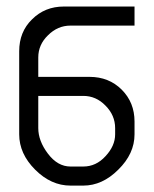

<svg xmlns="http://www.w3.org/2000/svg" viewBox="-20 -580 480 600"><path d="M400.4 -559.6Q400.4 -544.9 400.4 -500Q349.6 -500 200.2 -500Q160.2 -500 129.9 -469.7Q99.6 -440.4 99.6 -400.4Q99.6 -327.1 99.6 -179.7Q99.6 -139.6 129.9 -99.6Q160.2 -59.6 200.2 -59.6Q204.1 -59.6 219.7 -59.6Q235.4 -59.6 240.2 -59.6Q280.3 -59.6 309.6 -91.8Q339.8 -124 339.8 -160.2Q339.8 -167 339.8 -183.6Q339.8 -200.2 339.8 -179.7Q339.8 -219.7 309.6 -250Q280.3 -280.3 240.2 -280.3Q193.4 -280.3 99.6 -280.3Q99.6 -294.9 99.6 -339.8Q139.6 -339.8 259.8 -339.8Q320.3 -339.8 360.4 -299.8Q400.4 -259.8 400.4 -200.2Q400.4 -186.5 400.4 -160.2Q400.4 -99.6 349.6 -49.8Q299.8 0 240.2 0Q240.2 0 224.6 0Q210 0 200.2 0Q139.6 0 89.8 -49.8Q40 -99.6 40 -160.2Q40 -247.1 40 -419.9Q40 -480.5 80.1 -519.5Q120.1 -559.6 179.7 -559.6Q252.9 -559.6 400.4 -559.6Z"/></svg>

Font: Moonwalk
Style: Regular
Weight: 400
Designer: BarCoded
Foundry: BarCoded
Version: Version 1.0